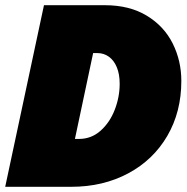

<svg xmlns="http://www.w3.org/2000/svg" viewBox="-48 -718 718 738"><path d="M121 -698H355Q450 -698 516.5 -657.5Q583 -617 616 -550.5Q649 -484 649 -407Q649 -288 595 -195.5Q541 -103 444.5 -51.5Q348 0 226 0H-28ZM256 -184Q303 -184 338.5 -215.5Q374 -247 393 -296Q412 -345 412 -396Q412 -433 401 -459.5Q390 -486 370.5 -500Q351 -514 326 -514H310L240 -184Z"/></svg>

Font: Azeret Mono Black
Style: Italic
Weight: 900
Italic angle: -12°
Designer: Martin Vácha
Foundry: Displaay
Version: Version 1.000; Glyphs 3.0.3, build 3074